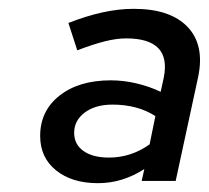

<svg xmlns="http://www.w3.org/2000/svg" viewBox="-20 -729 473 435"><path d="M202 -314Q143 -314 107 -343Q71 -372 71 -421Q71 -478 115 -512.5Q159 -547 231 -547Q260 -547 289.5 -540Q319 -533 344 -521L351 -553Q360 -598 338.5 -620Q317 -642 266 -642Q244 -642 218 -635.5Q192 -629 155 -615L135 -677Q176 -693 212.5 -701Q249 -709 283 -709Q366 -709 405 -668Q444 -627 429 -555L378 -319H301L307 -346Q282 -330 256 -322Q230 -314 202 -314ZM148 -428Q148 -402 169 -387Q190 -372 227 -372Q252 -372 275 -379.5Q298 -387 319 -402L332 -466Q312 -479 287.5 -485.5Q263 -492 235 -492Q196 -492 172 -474Q148 -456 148 -428Z"/></svg>

Font: Red Hat Display Medium
Style: Italic
Weight: 500
Italic angle: -12°
Designer: Pentagram / MCKL
Foundry: Pentagram / MCKL
Version: Version 1.003; Red Hat Display Medium Italic